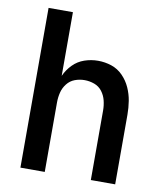

<svg xmlns="http://www.w3.org/2000/svg" viewBox="-83 -803 741 870"><g transform="rotate(10 288.0 -367.5)"><path d="M70 0H182V-320Q182 -343 187.5 -365.5Q193 -388 207.5 -406.5Q222 -425 243.5 -433Q265 -441 288 -441Q311 -441 333 -433Q355 -425 369 -406.5Q383 -388 388.5 -365.5Q394 -343 394 -320V0H506V-320Q506 -352 501 -383Q496 -414 483 -443Q470 -472 447.5 -495Q425 -518 395 -528Q365 -538 333 -538Q301 -538 270.5 -527.5Q240 -517 217.5 -494Q195 -471 182 -442V-735H70Z"/></g></svg>

Font: Iosevka Sparkle Semibold
Style: Regular
Weight: 600
Designer: Belleve Invis
Foundry: Belleve Invis
Version: Version 4.5.0; ttfautohint (v1.8.3)